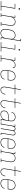

<svg xmlns="http://www.w3.org/2000/svg" viewBox="3108 -3884 783 7040"><g transform="rotate(90 3500.0 -363.5)"><path d="M21 0V-18H194L276 -512H119V-530H298L214 -18H371V0ZM306 -654Q300 -654 294 -656Q288 -658 284.5 -663Q281 -668 280 -674Q279 -680 280 -686Q281 -691 283.5 -695Q286 -699 289.5 -701.5Q293 -704 297.5 -705.5Q302 -707 306 -707Q313 -707 318.5 -704.5Q324 -702 327.5 -697Q331 -692 332 -686Q333 -680 332 -674Q332 -669 329.5 -665Q327 -661 323 -658.5Q319 -656 315 -655Q311 -654 306 -654Z M463 0V-18H524L606 -512H547V-530H629L612 -432Q624 -455 642 -476Q660 -497 682.5 -511.5Q705 -526 730.5 -532Q756 -538 781 -538Q807 -538 832 -531Q857 -524 876 -508Q895 -492 906 -469Q917 -446 921.5 -421Q926 -396 924.5 -369.5Q923 -343 919 -317L869 -18H928V0H788V-18H850L900 -320Q903 -343 904.5 -367Q906 -391 902.5 -413.5Q899 -436 889.5 -456.5Q880 -477 863.5 -492Q847 -507 825 -513.5Q803 -520 779 -520Q757 -520 734 -515Q711 -510 690.5 -497.5Q670 -485 653.5 -467Q637 -449 625.5 -428.5Q614 -408 607.5 -386Q601 -364 597 -341L544 -18H603V0Z M1189 8Q1162 8 1137 1Q1112 -6 1093 -22Q1074 -38 1062.5 -60.5Q1051 -83 1046.5 -108Q1042 -133 1043 -160Q1044 -187 1048 -213L1070 -343Q1074 -368 1082 -392.5Q1090 -417 1103.5 -440Q1117 -463 1136 -482.5Q1155 -502 1178.5 -514.5Q1202 -527 1227 -532.5Q1252 -538 1278 -538Q1305 -538 1330 -530.5Q1355 -523 1373.5 -505.5Q1392 -488 1402 -464.5Q1412 -441 1415 -415L1465 -717H1406V-735H1488L1369 -18H1428V0H1347L1363 -100Q1351 -75 1332.5 -54Q1314 -33 1290.5 -18.5Q1267 -4 1240.5 2Q1214 8 1189 8ZM1195 -10Q1217 -10 1240 -15Q1263 -20 1283.5 -32Q1304 -44 1321 -62Q1338 -80 1349.5 -101Q1361 -122 1367.5 -144Q1374 -166 1378 -189L1399 -319Q1403 -343 1404.5 -366.5Q1406 -390 1402.5 -413Q1399 -436 1389.5 -456.5Q1380 -477 1363.5 -492Q1347 -507 1324.5 -513.5Q1302 -520 1278 -520Q1255 -520 1232 -515Q1209 -510 1187.5 -498Q1166 -486 1148.5 -468Q1131 -450 1119 -429Q1107 -408 1100 -385.5Q1093 -363 1089 -340L1068 -210Q1064 -186 1062.5 -162Q1061 -138 1065.5 -115Q1070 -92 1080.5 -71.5Q1091 -51 1108 -36.5Q1125 -22 1148 -16Q1171 -10 1195 -10Z M1521 0V-18H1694L1776 -512H1619V-530H1798L1714 -18H1871V0ZM1806 -654Q1800 -654 1794 -656Q1788 -658 1784.5 -663Q1781 -668 1780 -674Q1779 -680 1780 -686Q1781 -691 1783.5 -695Q1786 -699 1789.5 -701.5Q1793 -704 1797.5 -705.5Q1802 -707 1806 -707Q1813 -707 1818.5 -704.5Q1824 -702 1827.5 -697Q1831 -692 1832 -686Q1833 -680 1832 -674Q1832 -669 1829.5 -665Q1827 -661 1823 -658.5Q1819 -656 1815 -655Q1811 -654 1806 -654Z M2005 0V-18H2104L2186 -512H2089V-530H2209L2188 -404Q2200 -431 2216.5 -456Q2233 -481 2256.5 -500Q2280 -519 2308 -528.5Q2336 -538 2364 -538Q2378 -538 2392.5 -537Q2407 -536 2420 -532Q2433 -528 2443.5 -519.5Q2454 -511 2459 -498.5Q2464 -486 2463 -471.5Q2462 -457 2460 -443H2440Q2443 -460 2441.5 -477.5Q2440 -495 2427.5 -505.5Q2415 -516 2398 -518Q2381 -520 2364 -520Q2338 -520 2311.5 -511.5Q2285 -503 2263.5 -485.5Q2242 -468 2226 -445Q2210 -422 2198.5 -396.5Q2187 -371 2180.5 -345.5Q2174 -320 2169 -294L2124 -18H2240V0Z M2697 8Q2670 8 2644 1.5Q2618 -5 2598 -20.5Q2578 -36 2565.5 -58.5Q2553 -81 2547.5 -106Q2542 -131 2543 -158.5Q2544 -186 2548 -213L2570 -343Q2574 -368 2582 -393Q2590 -418 2603.5 -441Q2617 -464 2636.5 -483Q2656 -502 2679.5 -515Q2703 -528 2729 -533Q2755 -538 2780 -538Q2807 -538 2832.5 -531.5Q2858 -525 2878 -509.5Q2898 -494 2910.5 -471.5Q2923 -449 2928 -423.5Q2933 -398 2932 -371Q2931 -344 2927 -317L2917 -256H2575L2568 -210Q2564 -186 2562.5 -161.5Q2561 -137 2565.5 -114.5Q2570 -92 2581 -71.5Q2592 -51 2609.5 -36.5Q2627 -22 2650 -16Q2673 -10 2697 -10Q2726 -10 2754.5 -16.5Q2783 -23 2808.5 -40Q2834 -57 2851.5 -82.5Q2869 -108 2875 -136H2895Q2888 -104 2869 -75Q2850 -46 2822 -26.5Q2794 -7 2761.5 0.5Q2729 8 2697 8ZM2900 -274 2908 -320Q2912 -344 2913 -368.5Q2914 -393 2909.5 -415.5Q2905 -438 2894.5 -458.5Q2884 -479 2866.5 -493.5Q2849 -508 2826 -514Q2803 -520 2779 -520Q2756 -520 2732.5 -515Q2709 -510 2688 -498.5Q2667 -487 2649.5 -469Q2632 -451 2619.5 -430Q2607 -409 2600 -386Q2593 -363 2589 -340L2578 -274Z M3274 8Q3252 8 3232 2.5Q3212 -3 3196.5 -16Q3181 -29 3172.5 -47.5Q3164 -66 3160 -87Q3156 -108 3157.5 -129.5Q3159 -151 3162 -173L3219 -512H3084V-530H3222L3256 -735H3275L3241 -530H3434V-512H3238L3182 -170Q3179 -151 3177.5 -132Q3176 -113 3179 -94.5Q3182 -76 3189.5 -60Q3197 -44 3210 -32Q3223 -20 3240.5 -15Q3258 -10 3277 -10Q3295 -10 3313.5 -14.5Q3332 -19 3348.5 -29.5Q3365 -40 3378 -55Q3391 -70 3400 -87Q3409 -104 3415 -122Q3421 -140 3424 -158Q3424 -160 3424.5 -162Q3425 -164 3425 -166H3444Q3444 -164 3444 -162Q3444 -160 3443 -157Q3440 -136 3433 -116Q3426 -96 3415.5 -77Q3405 -58 3390 -41Q3375 -24 3356 -12.5Q3337 -1 3316 3.5Q3295 8 3274 8Z M3774 8Q3752 8 3732 2.5Q3712 -3 3696.5 -16Q3681 -29 3672.5 -47.5Q3664 -66 3660 -87Q3656 -108 3657.5 -129.5Q3659 -151 3662 -173L3719 -512H3584V-530H3722L3756 -735H3775L3741 -530H3934V-512H3738L3682 -170Q3679 -151 3677.5 -132Q3676 -113 3679 -94.5Q3682 -76 3689.5 -60Q3697 -44 3710 -32Q3723 -20 3740.5 -15Q3758 -10 3777 -10Q3795 -10 3813.5 -14.5Q3832 -19 3848.5 -29.5Q3865 -40 3878 -55Q3891 -70 3900 -87Q3909 -104 3915 -122Q3921 -140 3924 -158Q3924 -160 3924.5 -162Q3925 -164 3925 -166H3944Q3944 -164 3944 -162Q3944 -160 3943 -157Q3940 -136 3933 -116Q3926 -96 3915.5 -77Q3905 -58 3890 -41Q3875 -24 3856 -12.5Q3837 -1 3816 3.5Q3795 8 3774 8Z M4167 8Q4146 8 4126 4.5Q4106 1 4089 -8.5Q4072 -18 4060 -33.5Q4048 -49 4042 -68Q4036 -87 4035 -107.5Q4034 -128 4038 -149Q4041 -172 4051.5 -194.5Q4062 -217 4080 -233.5Q4098 -250 4120.5 -261Q4143 -272 4166.5 -278Q4190 -284 4213 -286.5Q4236 -289 4259 -289H4394L4404 -344Q4407 -366 4407.5 -388.5Q4408 -411 4403 -431.5Q4398 -452 4387 -469.5Q4376 -487 4359 -498.5Q4342 -510 4320.5 -515Q4299 -520 4277 -520Q4249 -520 4220.5 -513.5Q4192 -507 4167 -490Q4142 -473 4125.5 -447.5Q4109 -422 4104 -394H4084Q4089 -415 4098 -435Q4107 -455 4121 -472.5Q4135 -490 4154 -503Q4173 -516 4193.5 -524Q4214 -532 4235 -535Q4256 -538 4277 -538Q4302 -538 4326 -533Q4350 -528 4369.5 -515Q4389 -502 4402.5 -482.5Q4416 -463 4422 -440Q4428 -417 4427.5 -391.5Q4427 -366 4423 -341L4369 -18H4428V0H4347L4364 -108Q4351 -81 4329 -58Q4307 -35 4280.5 -20Q4254 -5 4225 1.5Q4196 8 4167 8ZM4168 -10Q4205 -10 4242.5 -21.5Q4280 -33 4309.5 -59.5Q4339 -86 4356 -121.5Q4373 -157 4379 -194L4391 -271H4259Q4238 -271 4217 -269Q4196 -267 4175 -262Q4154 -257 4134 -247.5Q4114 -238 4097 -223.5Q4080 -209 4070.5 -188.5Q4061 -168 4057 -148Q4054 -130 4055 -112Q4056 -94 4061 -77.5Q4066 -61 4076 -47Q4086 -33 4100.5 -24.5Q4115 -16 4132.5 -13Q4150 -10 4168 -10Z M4460 0V-18H4521L4603 -512H4544V-530H4625L4618 -487Q4625 -498 4634 -508Q4643 -518 4654.5 -525Q4666 -532 4678.5 -535Q4691 -538 4704 -538Q4718 -538 4731.5 -533.5Q4745 -529 4754.5 -519.5Q4764 -510 4769 -497.5Q4774 -485 4776 -471Q4782 -485 4791 -497.5Q4800 -510 4812.5 -519.5Q4825 -529 4840 -533.5Q4855 -538 4869 -538Q4890 -538 4907.5 -528.5Q4925 -519 4933.5 -501.5Q4942 -484 4942.5 -463Q4943 -442 4939 -422L4872 -18H4931V0H4850L4920 -425Q4923 -442 4922.5 -459Q4922 -476 4915 -490Q4908 -504 4894 -512Q4880 -520 4863 -520Q4845 -520 4828 -511Q4811 -502 4799.5 -486.5Q4788 -471 4782 -453.5Q4776 -436 4773 -418L4704 0H4684L4754 -425Q4757 -442 4756.5 -459Q4756 -476 4749.5 -490Q4743 -504 4728.5 -512Q4714 -520 4697 -520Q4679 -520 4662 -511Q4645 -502 4633.5 -486.5Q4622 -471 4616 -453.5Q4610 -436 4607 -418L4538 0Z M5197 8Q5170 8 5144 1.5Q5118 -5 5098 -20.5Q5078 -36 5065.5 -58.5Q5053 -81 5047.5 -106Q5042 -131 5043 -158.5Q5044 -186 5048 -213L5070 -343Q5074 -368 5082 -393Q5090 -418 5103.5 -441Q5117 -464 5136.5 -483Q5156 -502 5179.5 -515Q5203 -528 5229 -533Q5255 -538 5280 -538Q5307 -538 5332.5 -531.5Q5358 -525 5378 -509.5Q5398 -494 5410.5 -471.5Q5423 -449 5428 -423.5Q5433 -398 5432 -371Q5431 -344 5427 -317L5417 -256H5075L5068 -210Q5064 -186 5062.5 -161.5Q5061 -137 5065.5 -114.5Q5070 -92 5081 -71.5Q5092 -51 5109.5 -36.5Q5127 -22 5150 -16Q5173 -10 5197 -10Q5226 -10 5254.5 -16.5Q5283 -23 5308.5 -40Q5334 -57 5351.5 -82.5Q5369 -108 5375 -136H5395Q5388 -104 5369 -75Q5350 -46 5322 -26.5Q5294 -7 5261.5 0.5Q5229 8 5197 8ZM5400 -274 5408 -320Q5412 -344 5413 -368.5Q5414 -393 5409.5 -415.5Q5405 -438 5394.5 -458.5Q5384 -479 5366.5 -493.5Q5349 -508 5326 -514Q5303 -520 5279 -520Q5256 -520 5232.5 -515Q5209 -510 5188 -498.5Q5167 -487 5149.5 -469Q5132 -451 5119.5 -430Q5107 -409 5100 -386Q5093 -363 5089 -340L5078 -274Z M5463 0V-18H5524L5606 -512H5547V-530H5629L5612 -432Q5624 -455 5642 -476Q5660 -497 5682.5 -511.5Q5705 -526 5730.5 -532Q5756 -538 5781 -538Q5807 -538 5832 -531Q5857 -524 5876 -508Q5895 -492 5906 -469Q5917 -446 5921.5 -421Q5926 -396 5924.5 -369.5Q5923 -343 5919 -317L5869 -18H5928V0H5788V-18H5850L5900 -320Q5903 -343 5904.5 -367Q5906 -391 5902.5 -413.5Q5899 -436 5889.5 -456.5Q5880 -477 5863.5 -492Q5847 -507 5825 -513.5Q5803 -520 5779 -520Q5757 -520 5734 -515Q5711 -510 5690.5 -497.5Q5670 -485 5653.5 -467Q5637 -449 5625.5 -428.5Q5614 -408 5607.5 -386Q5601 -364 5597 -341L5544 -18H5603V0Z M6274 8Q6252 8 6232 2.5Q6212 -3 6196.5 -16Q6181 -29 6172.5 -47.5Q6164 -66 6160 -87Q6156 -108 6157.5 -129.5Q6159 -151 6162 -173L6219 -512H6084V-530H6222L6256 -735H6275L6241 -530H6434V-512H6238L6182 -170Q6179 -151 6177.5 -132Q6176 -113 6179 -94.5Q6182 -76 6189.5 -60Q6197 -44 6210 -32Q6223 -20 6240.5 -15Q6258 -10 6277 -10Q6295 -10 6313.5 -14.5Q6332 -19 6348.5 -29.5Q6365 -40 6378 -55Q6391 -70 6400 -87Q6409 -104 6415 -122Q6421 -140 6424 -158Q6424 -160 6424.5 -162Q6425 -164 6425 -166H6444Q6444 -164 6444 -162Q6444 -160 6443 -157Q6440 -136 6433 -116Q6426 -96 6415.5 -77Q6405 -58 6390 -41Q6375 -24 6356 -12.5Q6337 -1 6316 3.5Q6295 8 6274 8Z M6697 8Q6670 8 6644 1.5Q6618 -5 6598 -20.5Q6578 -36 6565.5 -58.5Q6553 -81 6547.5 -106Q6542 -131 6543 -158.5Q6544 -186 6548 -213L6570 -343Q6574 -368 6582 -393Q6590 -418 6603.5 -441Q6617 -464 6636.5 -483Q6656 -502 6679.5 -515Q6703 -528 6729 -533Q6755 -538 6780 -538Q6807 -538 6832.5 -531.5Q6858 -525 6878 -509.5Q6898 -494 6910.5 -471.5Q6923 -449 6928 -423.5Q6933 -398 6932 -371Q6931 -344 6927 -317L6917 -256H6575L6568 -210Q6564 -186 6562.5 -161.5Q6561 -137 6565.5 -114.5Q6570 -92 6581 -71.5Q6592 -51 6609.5 -36.5Q6627 -22 6650 -16Q6673 -10 6697 -10Q6726 -10 6754.5 -16.5Q6783 -23 6808.5 -40Q6834 -57 6851.5 -82.5Q6869 -108 6875 -136H6895Q6888 -104 6869 -75Q6850 -46 6822 -26.5Q6794 -7 6761.5 0.5Q6729 8 6697 8ZM6900 -274 6908 -320Q6912 -344 6913 -368.5Q6914 -393 6909.5 -415.5Q6905 -438 6894.5 -458.5Q6884 -479 6866.5 -493.5Q6849 -508 6826 -514Q6803 -520 6779 -520Q6756 -520 6732.5 -515Q6709 -510 6688 -498.5Q6667 -487 6649.5 -469Q6632 -451 6619.5 -430Q6607 -409 6600 -386Q6593 -363 6589 -340L6578 -274Z"/></g></svg>

Font: Iosevka Curly Slab ThObl
Style: Regular
Weight: 100
Italic angle: -9°
Monospace: yes
Designer: Belleve Invis
Foundry: Belleve Invis
Version: Version 11.0.0; ttfautohint (v1.8.3)